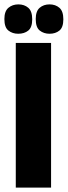

<svg xmlns="http://www.w3.org/2000/svg" viewBox="-42 -856 309 876"><path d="M30 0V-660H191V0ZM184 -702Q158 -702 139.5 -716.5Q121 -731 121 -769Q121 -805 139 -820.5Q157 -836 184 -836Q211 -836 229 -820.5Q247 -805 247 -768Q247 -731 229 -716.5Q211 -702 184 -702ZM41 -702Q15 -702 -3.5 -716.5Q-22 -731 -22 -769Q-22 -805 -3.5 -820.5Q15 -836 42 -836Q69 -836 87 -820.5Q105 -805 105 -768Q105 -731 87 -716.5Q69 -702 41 -702Z"/></svg>

Font: Bricolage Grotesque 96pt ExtraBold SemiCondensed
Style: Regular
Weight: 800
Width: 4
Version: Version 1.001;gftools[0.9.33.dev8+g029e19f]